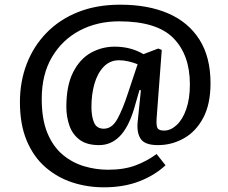

<svg xmlns="http://www.w3.org/2000/svg" viewBox="-20 -603 971 819"><path d="M423 196Q352 196 288 175Q224 154 173.5 110Q123 66 94 -3Q65 -72 65 -168Q65 -255 94 -330.5Q123 -406 178.5 -463Q234 -520 313 -551.5Q392 -583 493 -583Q611 -583 697 -546Q783 -509 830.5 -434.5Q878 -360 878 -248Q878 -159 847 -100.5Q816 -42 764.5 -13Q713 16 654 16Q599 16 581 -9.5Q563 -35 567 -81L581 -218L575 -219L551 -136Q527 -58 490 -21Q453 16 403 16Q350 16 319.5 -7Q289 -30 276 -67.5Q263 -105 263 -147Q263 -238 292 -295Q321 -352 368 -378Q415 -404 469 -404Q538 -404 592 -372L655 -396L670 -390L648 -97Q646 -65 652.5 -55.5Q659 -46 680 -46Q708 -46 733.5 -69.5Q759 -93 774.5 -137.5Q790 -182 790 -243Q790 -369 719.5 -440.5Q649 -512 488 -512Q395 -512 320.5 -473Q246 -434 202 -360Q158 -286 158 -181Q158 -94 182 -36Q206 22 247 56.5Q288 91 338.5 106Q389 121 441 121Q510 121 559.5 102Q609 83 648 54L686 102Q640 145 574 170.5Q508 196 423 196ZM423 -54Q458 -54 481 -96Q504 -138 526 -206L567 -329Q550 -336 528.5 -341Q507 -346 488 -346Q449 -346 422.5 -318.5Q396 -291 383 -246Q370 -201 370 -147Q370 -107 381 -80.5Q392 -54 423 -54Z"/></svg>

Font: Literata 12pt SemiBold
Style: Italic
Weight: 600
Italic angle: -2°
Designer: Latin by Veronika Burian and Jose Scaglione. Greek by Irene Vlachou. Cyrillic by Vera Evstafieva
Foundry: TypeTogether
Version: Version 3.002